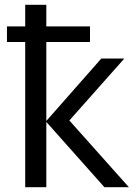

<svg xmlns="http://www.w3.org/2000/svg" viewBox="-20 -780 574 800"><path d="M173 -760V-670H355V-605H173V-276L402 -536H498L269 -278L517 0H415L173 -272V0H85V-605H9V-670H85V-760Z"/></svg>

Font: Noto Sans IKEA
Style: Regular
Weight: 400
Designer: Monotype Design Team
Foundry: Monotype Imaging Inc.
Version: Version 2.001